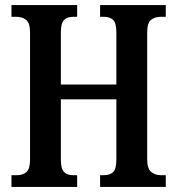

<svg xmlns="http://www.w3.org/2000/svg" viewBox="-20 -734 696 754"><path d="M25 0V-46H46Q70 -46 84 -58.5Q98 -71 98 -108V-606Q98 -643 83 -655.5Q68 -668 44 -668H25V-714H283V-668H267Q244 -668 231.5 -655.5Q219 -643 219 -606V-402H437V-606Q437 -644 424 -656Q411 -668 388 -668H373V-714H631V-668H612Q588 -668 573 -656Q558 -644 558 -606V-108Q558 -72 573.5 -59Q589 -46 612 -46H631V0H373V-46H388Q411 -46 424 -58Q437 -70 437 -108V-344H219V-108Q219 -71 231.5 -58.5Q244 -46 267 -46H283V0Z"/></svg>

Font: Noto Serif ExtraCondensed SemiBold
Style: Regular
Weight: 600
Width: 2
Designer: Monotype Design Team
Foundry: Monotype Imaging Inc.
Version: Version 2.015; ttfautohint (v1.8.4.7-5d5b)